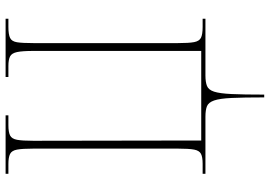

<svg xmlns="http://www.w3.org/2000/svg" viewBox="-159 -595 964 686"><g transform="rotate(-90 323.0 -252.0)"><path d="M318 210Q318 136 316 93.5Q314 51 307 31Q300 11 286.5 5.5Q273 0 249 0H45V-10H81Q105 -10 116.5 -16Q128 -22 131.5 -40.5Q135 -59 135 -98V-615Q135 -654 131.5 -673Q128 -692 116 -698Q104 -704 80 -704H45V-714H254V-704H219Q194 -704 182 -698Q170 -692 166.5 -673Q163 -654 163 -615L164 -15H484V-615Q484 -654 480 -673Q476 -692 464.5 -698Q453 -704 430 -704H391V-714H599V-704H570Q543 -704 530.5 -698Q518 -692 515 -673Q512 -654 512 -615V-98Q512 -59 515.5 -40.5Q519 -22 531 -16Q543 -10 570 -10H599V0H396Q373 0 359 5.5Q345 11 338.5 31Q332 51 330 93.5Q328 136 328 210Z"/></g></svg>

Font: Noto Serif Display SemiCondensed Thin
Style: Regular
Weight: 100
Width: 4
Designer: Monotype Design Team
Foundry: Monotype Imaging Inc.
Version: Version 2.009